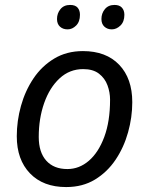

<svg xmlns="http://www.w3.org/2000/svg" viewBox="-20 -750 603 778"><path d="M248 8Q155 8 101.5 -47.5Q48 -103 48 -198Q48 -260 65 -321Q82 -382 115.5 -432Q149 -482 199.5 -512.5Q250 -543 316 -543Q410 -543 463 -487.5Q516 -432 516 -336Q516 -275 499 -214Q482 -153 448.5 -103Q415 -53 365 -22.5Q315 8 248 8ZM253 -65Q301 -65 340 -98.5Q379 -132 402.5 -195Q426 -258 426 -346Q426 -376 415.5 -404.5Q405 -433 381 -451.5Q357 -470 317 -470Q262 -470 221.5 -432.5Q181 -395 159 -332.5Q137 -270 137 -195Q137 -133 167.5 -99Q198 -65 253 -65ZM433 -631Q415 -631 403 -642Q391 -653 391 -673Q391 -696 405 -713Q419 -730 444 -730Q464 -730 474 -719Q484 -708 484 -690Q484 -662 468 -646.5Q452 -631 433 -631ZM254 -631Q235 -631 223 -642Q211 -653 211 -673Q211 -696 225 -713Q239 -730 264 -730Q285 -730 294.5 -719Q304 -708 304 -690Q304 -662 288.5 -646.5Q273 -631 254 -631Z"/></svg>

Font: Noto Sans IKEA
Style: Italic
Weight: 400
Italic angle: -12°
Designer: Monotype Design Team
Foundry: Monotype Imaging Inc.
Version: Version 2.001